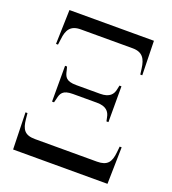

<svg xmlns="http://www.w3.org/2000/svg" viewBox="-131 -813 816 912"><g transform="rotate(20 277.0 -357.0)"><path d="M59 -541H69L73 -571C78 -617 94 -646 146 -646H408C459 -646 475 -617 481 -571L485 -541H495L491 -714H64ZM135 -277H145L150 -296C156 -325 164 -345 216 -345H337C384 -345 401 -324 406 -296L410 -277H420V-458H410L406 -439C401 -411 384 -390 337 -390H216C164 -390 156 -410 150 -439L145 -458H135ZM39 0H516L520 -186H510L507 -156C502 -106 486 -82 433 -82H120C67 -82 52 -106 47 -156L44 -186H34Z"/></g></svg>

Font: Noto Serif Display Condensed
Style: Regular
Weight: 400
Width: 3
Designer: Monotype Design Team
Foundry: Monotype Imaging Inc.
Version: Version 2.009